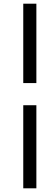

<svg xmlns="http://www.w3.org/2000/svg" viewBox="-20 -770 305 1040"><path d="M177 -320H106V-750H177ZM106 250V-200H177V250Z"/></svg>

Font: DM Serif Text
Style: Italic
Weight: 400
Italic angle: -12°
Designer: Colophon Foundry, Frank Grießhammer
Foundry: Colophon Foundry
Version: Version 5.100; ttfautohint (v1.8.2)